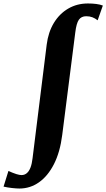

<svg xmlns="http://www.w3.org/2000/svg" viewBox="-152 -835 612 1106"><path d="M-40 251Q-57 251 -83.5 248Q-110 245 -131.5 240L-103.5 150Q-76 162 -57.8 167.8Q-39.5 173.5 -28 173.5Q-10.5 173.5 2.5 162.5Q15.5 151.5 23.8 129.8Q32 108 35.5 77L117 -578Q126 -649.5 158.2 -702.8Q190.5 -756 241 -785.5Q291.5 -815 354.5 -815Q380 -815 402 -812.2Q424 -809.5 440.5 -803L410.5 -718Q396 -729.5 380.2 -735.5Q364.5 -741.5 344.5 -741.5Q316.5 -741.5 302.2 -721.2Q288 -701 281.5 -647L206.5 -58Q194 41.5 158.8 110.5Q123.5 179.5 72.5 215.2Q21.5 251 -40 251Z"/></svg>

Font: Merriweather 24pt Black
Style: Italic
Weight: 900
Italic angle: -7.8°
Designer: Eben Sorkin
Foundry: Eben Sorkin
Version: Version 2.101